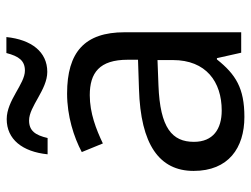

<svg xmlns="http://www.w3.org/2000/svg" viewBox="-112 -663 785 601"><g transform="rotate(-90 280.5 -362.5)"><path d="M98 -606H149C158 -645 172 -664 204 -664C248 -664 300 -607 356 -607C419 -607 457 -657 465 -735H415C405 -696 391 -677 360 -677C318 -677 267 -734 208 -734C145 -734 106 -685 98 -606ZM288 -545C218 -545 152 -524 105 -499L132 -433C176 -454 227 -474 283 -474C353 -474 394 -444 394 -355V-323L303 -320C128 -315 46 -256 46 -149C46 -40 118 10 215 10C305 10 348 -17 395 -76H399L416 0H480V-365C480 -490 418 -545 288 -545ZM314 -259 393 -262V-214C393 -110 325 -61 235 -61C177 -61 137 -88 137 -148C137 -216 180 -254 314 -259Z"/></g></svg>

Font: Noto Sans Inscriptional Parthian
Style: Regular
Weight: 400
Designer: Monotype Design Team
Foundry: Monotype Imaging Inc.
Version: Version 2.003